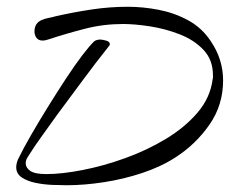

<svg xmlns="http://www.w3.org/2000/svg" viewBox="-20 -521 680 568"><path d="M178 27Q160 27 135 26Q110 25 85.5 20Q61 15 44.5 4Q28 -7 28 -26Q28 -38 34 -51Q48 -80 71 -120Q94 -160 121 -203.5Q148 -247 174.5 -287.5Q201 -328 223.5 -357.5Q246 -387 259 -399Q263 -402 268 -403Q273 -404 277 -404Q282 -404 293.5 -401Q305 -398 305 -390Q305 -387 301 -383Q262 -334 224 -282.5Q186 -231 148 -180Q127 -150 105 -120Q83 -90 63 -58Q56 -48 56 -38Q56 -25 69.5 -15.5Q83 -6 117 -6Q163 -6 224.5 -18Q286 -30 350 -53Q414 -76 470.5 -110Q527 -144 564.5 -188Q602 -232 609 -286Q610 -289 610 -292Q610 -295 610 -298Q610 -344 582 -373.5Q554 -403 511.5 -419.5Q469 -436 424 -443Q379 -450 344 -450Q286 -450 231.5 -436Q177 -422 122 -404Q118 -403 114.5 -402Q111 -401 106 -401Q94 -401 88 -409Q82 -417 82 -428Q82 -453 104 -462Q113 -466 124 -468Q135 -470 145 -473Q198 -485 251.5 -493Q305 -501 358 -501Q403 -501 449.5 -492Q496 -483 536.5 -461Q577 -439 603 -400Q640 -346 640 -283Q640 -210 599.5 -152Q559 -94 500 -56Q457 -28 401.5 -9.5Q346 9 287.5 18Q229 27 178 27Z"/></svg>

Font: Caramel
Style: Regular
Weight: 400
Designer: Robert E. Leuschke
Foundry: Robert E. Leuschke
Version: Version 1.010